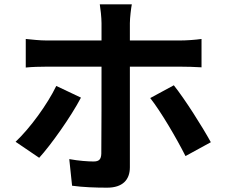

<svg xmlns="http://www.w3.org/2000/svg" viewBox="-20 -821 1040 887"><path d="M354 -370 240 -424C199 -339 119 -229 52 -166L161 -92C215 -151 308 -282 354 -370ZM783 -427 674 -368C723 -306 794 -185 837 -100L954 -164C914 -237 834 -363 783 -427ZM99 -641V-509C127 -512 165 -513 195 -513H449C449 -465 449 -148 448 -111C447 -85 438 -75 412 -75C387 -75 343 -78 300 -86L313 37C363 44 422 46 475 46C546 46 580 10 580 -48C580 -132 580 -431 580 -513H813C841 -513 880 -512 911 -510V-641C884 -637 841 -634 812 -634H580V-714C580 -739 586 -787 589 -801H441C444 -784 449 -740 449 -714V-634H195C164 -634 129 -638 99 -641Z"/></svg>

Font: Noto Sans CJK SC
Style: Bold
Weight: 700
Designer: Ryoko NISHIZUKA 西塚涼子 (kana, bopomofo & ideographs); Paul D. Hunt (Latin, Greek & Cyrillic); Sandoll Communications 산돌커뮤니
Foundry: Adobe
Version: Version 2.004;hotconv 1.0.118;makeotfexe 2.5.65603